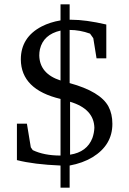

<svg xmlns="http://www.w3.org/2000/svg" viewBox="-20 -763 596 885"><path d="M58 -25V-193H104L122 -84L131 -71Q183 -46 259 -46V-307Q77 -350 76 -489Q76 -591 172 -641Q211 -661 259 -669V-743H301V-672H309Q375 -672 470 -650V-494H425L410 -587L395 -608Q348 -625 301 -625V-380Q443 -341 480 -272Q498 -238 498 -192Q498 -94 406 -38Q361 -11 301 0V102H259V0Q136 -5 58 -25ZM161 -507Q163 -423 259 -392V-622Q180 -604 164 -536Q161 -522 161 -507ZM303 -50Q381 -62 406 -127Q414 -150 415 -174Q413 -261 303 -294Z"/></svg>

Font: Khartiya
Style: Regular
Weight: 500
Version: Version 1.0.1